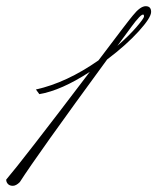

<svg xmlns="http://www.w3.org/2000/svg" viewBox="-64 -581 508 620"><path d="M398 -534Q392 -534 379 -518Q377 -518 315 -433Q353 -466 377 -494Q401 -522 401 -528Q401 -534 398 -534ZM365 -531Q389 -561 406.5 -561Q424 -561 424 -542.5Q424 -524 383.5 -479.5Q343 -435 282 -389Q55 -79 0 7Q-12 19 -22.5 19Q-33 19 -38.5 13Q-44 7 -44 -1Q5 -58 226 -349Q134 -289 63 -277L52 -292Q151 -314 254 -386Q352 -516 365 -531Z"/></svg>

Font: Monsieur La Doulaise
Style: Regular
Weight: 400
Designer: Alejandro Paul
Foundry: Alejandro Paul
Version: Version 1.000